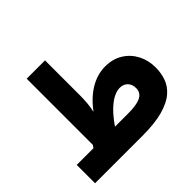

<svg xmlns="http://www.w3.org/2000/svg" viewBox="-164 -911 1114 1114"><g transform="rotate(-45 393.0 -354.5)"><path d="M344.7 -150.4Q379.4 -200.7 411.1 -231.4Q442.9 -262.2 471.2 -276.4Q499.5 -290.5 522.9 -290.5Q553.7 -290.5 571.8 -271.7Q589.8 -252.9 589.8 -222.7Q589.8 -201.2 580.3 -187.3Q570.8 -173.3 552.7 -165.3Q534.7 -157.2 509.3 -153.8Q483.9 -150.4 452.6 -150.4ZM168 -150.4H30.8V0H418.5Q521 0 586.7 -18.1Q652.3 -36.1 689.2 -67.6Q726.1 -99.1 740.5 -139.9Q754.9 -180.7 754.9 -226.6Q754.9 -285.2 730 -333Q705.1 -380.9 659.4 -409.4Q613.8 -438 551.3 -438Q487.8 -438 428.2 -403.1Q368.7 -368.2 317.4 -299.8Q324.2 -328.6 326.9 -359.6Q329.6 -390.6 329.6 -420.9V-709.5H179.2V-167Q176.8 -163.1 173.8 -158.9Q170.9 -154.8 168 -150.4Z"/></g></svg>

Font: Estedad-FD-VF Thin
Style: Regular
Weight: 100
Designer: Amin Abedi
Version: Version 5.0